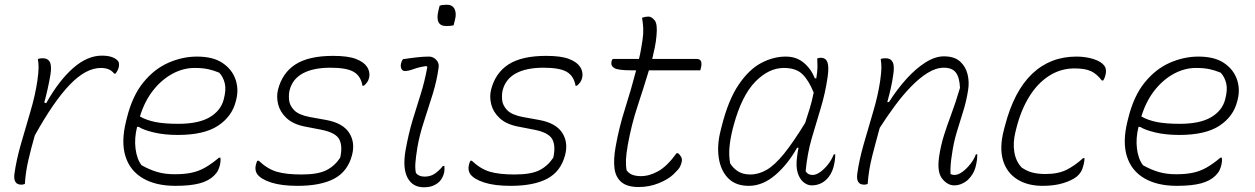

<svg xmlns="http://www.w3.org/2000/svg" viewBox="-20 -775 5300 811"><path d="M85 2Q78 5 70 5Q35 5 41 -41Q49 -99 68.5 -167Q88 -235 108.5 -304Q129 -373 138 -435Q143 -471 143 -489.5Q143 -508 140 -526Q149 -529 161 -529Q182 -529 190.5 -513Q199 -497 193 -459Q188 -430 181.5 -400.5Q175 -371 167 -342L175 -339Q229 -435 289 -487.5Q349 -540 410 -540Q436 -540 452.5 -534Q469 -528 477 -519Q485 -511 482 -493Q481 -486 476.5 -477.5Q472 -469 468 -464H462Q445 -488 406 -488Q343 -488 275 -417.5Q207 -347 127 -203Q112 -151 100 -99.5Q88 -48 85 2Z M812 -536Q880 -536 920 -509Q960 -482 974.5 -440.5Q989 -399 978 -355L976 -347Q960 -283 901 -244Q842 -205 731 -205Q674 -205 630 -215.5Q586 -226 566 -239H559Q547 -191 552.5 -147Q558 -103 578 -77Q612 -58 644.5 -48.5Q677 -39 719 -39Q759 -39 789.5 -45.5Q820 -52 847 -67.5Q874 -83 905 -109H911Q912 -100 911.5 -93.5Q911 -87 909 -78Q906 -66 901 -55.5Q896 -45 884 -33Q862 -11 823 -0.5Q784 10 721 10Q638 10 583.5 -22Q529 -54 510 -114.5Q491 -175 512 -261L516 -277Q539 -370 585.5 -427Q632 -484 691.5 -510Q751 -536 812 -536ZM802 -488Q754 -488 708.5 -463.5Q663 -439 627 -393.5Q591 -348 571 -283Q599 -267 637 -259.5Q675 -252 733 -252Q819 -252 866 -280Q913 -308 925 -355Q936 -396 929.5 -423Q923 -450 906 -468Q882 -478 858.5 -483Q835 -488 802 -488Z M1254 -38Q1323 -38 1358.5 -56Q1394 -74 1417 -109Q1428 -158 1413 -186.5Q1398 -215 1337 -227L1265 -241Q1217 -251 1190 -276.5Q1163 -302 1155 -334Q1147 -366 1154 -395Q1172 -467 1228 -503Q1284 -539 1387 -539Q1450 -539 1483.5 -526Q1517 -513 1530 -493Q1537 -483 1539.5 -469.5Q1542 -456 1538 -443Q1534 -427 1517 -413H1511Q1504 -454 1474 -471.5Q1444 -489 1376 -489Q1303 -489 1259 -465Q1215 -441 1203 -393Q1199 -376 1201 -353Q1203 -330 1222 -310Q1241 -290 1287 -281L1359 -268Q1428 -255 1454.5 -214.5Q1481 -174 1467 -120Q1449 -51 1392 -20.5Q1335 10 1237 10Q1169 10 1125.5 -4Q1082 -18 1066 -40Q1055 -57 1061 -80Q1064 -91 1067 -96H1073Q1110 -61 1149.5 -49.5Q1189 -38 1254 -38Z M1682 -525Q1715 -530 1742.5 -533Q1770 -536 1792 -536Q1809 -536 1822 -523Q1835 -510 1833 -492Q1826 -437 1808 -378.5Q1790 -320 1771 -262.5Q1752 -205 1743 -152Q1736 -109 1734.5 -85Q1733 -61 1737 -44Q1749 -29 1774 -29Q1797 -29 1815 -40.5Q1833 -52 1851 -74H1857Q1859 -53 1854 -39Q1852 -32 1847.5 -23.5Q1843 -15 1836 -8Q1825 3 1809 9.5Q1793 16 1770 16Q1723 16 1701.5 -24Q1680 -64 1693 -140Q1706 -212 1723 -268Q1740 -324 1757 -377.5Q1774 -431 1785 -492L1781 -496Q1751 -492 1728 -483.5Q1705 -475 1691 -475Q1680 -475 1675.5 -484.5Q1671 -494 1674 -507Q1676 -517 1682 -525ZM1837 -751Q1849 -755 1867 -755Q1891 -755 1900 -737Q1909 -719 1902 -692L1896 -668Q1884 -665 1865 -665Q1816 -665 1832 -731Z M2154 -38Q2223 -38 2258.5 -56Q2294 -74 2317 -109Q2328 -158 2313 -186.5Q2298 -215 2237 -227L2165 -241Q2117 -251 2090 -276.5Q2063 -302 2055 -334Q2047 -366 2054 -395Q2072 -467 2128 -503Q2184 -539 2287 -539Q2350 -539 2383.5 -526Q2417 -513 2430 -493Q2437 -483 2439.5 -469.5Q2442 -456 2438 -443Q2434 -427 2417 -413H2411Q2404 -454 2374 -471.5Q2344 -489 2276 -489Q2203 -489 2159 -465Q2115 -441 2103 -393Q2099 -376 2101 -353Q2103 -330 2122 -310Q2141 -290 2187 -281L2259 -268Q2328 -255 2354.5 -214.5Q2381 -174 2367 -120Q2349 -51 2292 -20.5Q2235 10 2137 10Q2069 10 2025.5 -4Q1982 -18 1966 -40Q1955 -57 1961 -80Q1964 -91 1967 -96H1973Q2010 -61 2049.5 -49.5Q2089 -38 2154 -38Z M2844 -128Q2863 -112 2860 -94Q2858 -82 2852.5 -71Q2847 -60 2825 -39Q2802 -17 2762 -1Q2722 15 2678 15Q2629 15 2604.5 -6Q2580 -27 2575.5 -64.5Q2571 -102 2580 -153Q2594 -234 2620 -315.5Q2646 -397 2667 -478H2646Q2591 -478 2575 -487.5Q2559 -497 2563 -515Q2564 -521 2568 -526H2679Q2684 -546 2687.5 -566Q2691 -586 2694 -606Q2698 -633 2697 -655Q2696 -677 2692 -700Q2705 -705 2719 -705Q2732 -705 2745 -689.5Q2758 -674 2753 -624Q2751 -600 2746 -575.5Q2741 -551 2735 -526H2923Q2937 -526 2941 -516Q2945 -506 2941 -490L2938 -478H2721Q2699 -405 2673 -326.5Q2647 -248 2632 -164Q2625 -124 2624 -100Q2623 -76 2627 -55Q2638 -41 2653 -36Q2668 -31 2687 -31Q2723 -31 2760.5 -52Q2798 -73 2838 -128Z M3299 -536Q3344 -536 3375 -510Q3406 -484 3422 -444H3428Q3433 -474 3433 -494Q3433 -514 3432 -528Q3438 -531 3447 -531Q3468 -531 3475 -512Q3482 -493 3476 -451Q3466 -381 3446.5 -317.5Q3427 -254 3408.5 -190Q3390 -126 3383 -52Q3392 -36 3412 -36Q3434 -36 3461 -62Q3488 -88 3502 -123H3508Q3508 -111 3506.5 -98.5Q3505 -86 3500 -67Q3491 -37 3472 -18Q3446 8 3408 8Q3391 8 3374.5 -5Q3358 -18 3349.5 -45Q3341 -72 3347 -115Q3349 -132 3353 -151H3347Q3307 -80 3254 -35Q3201 10 3143 10Q3087 10 3055.5 -22.5Q3024 -55 3016 -108.5Q3008 -162 3024 -224L3028 -240Q3056 -352 3099.5 -416.5Q3143 -481 3194.5 -508.5Q3246 -536 3299 -536ZM3064 -85Q3078 -63 3098.5 -50.5Q3119 -38 3149 -38Q3185 -38 3219 -58Q3253 -78 3291.5 -125.5Q3330 -173 3381 -256Q3391 -286 3400.5 -317.5Q3410 -349 3417 -384Q3396 -436 3369 -462Q3342 -488 3291 -488Q3227 -488 3170 -429.5Q3113 -371 3079 -246L3075 -231Q3065 -191 3061.5 -155.5Q3058 -120 3064 -85Z M3700 -526Q3709 -529 3721 -529Q3742 -529 3750.5 -513Q3759 -497 3753 -459Q3749 -430 3742.5 -401.5Q3736 -373 3728 -344H3735Q3770 -399 3809.5 -442.5Q3849 -486 3889.5 -511.5Q3930 -537 3967 -537Q4011 -537 4035 -515.5Q4059 -494 4067 -461Q4075 -428 4069 -393Q4062 -348 4048.5 -305Q4035 -262 4021.5 -217.5Q4008 -173 4001 -123Q3997 -98 3995.5 -77.5Q3994 -57 3995 -40Q4002 -36 4012 -36Q4027 -36 4045 -49Q4063 -62 4079 -82.5Q4095 -103 4102 -123H4108Q4108 -111 4106.5 -98.5Q4105 -86 4100 -67Q4092 -39 4070 -17Q4060 -7 4044 0.5Q4028 8 4011 8Q3982 8 3959.5 -20.5Q3937 -49 3947 -115Q3954 -161 3967 -202.5Q3980 -244 3998 -292Q4016 -340 4035 -404Q4033 -448 4017.5 -468.5Q4002 -489 3967 -489Q3934 -489 3899 -467.5Q3864 -446 3828.5 -409.5Q3793 -373 3759.5 -327.5Q3726 -282 3696 -235Q3679 -174 3664 -115Q3649 -56 3645 2Q3638 5 3630 5Q3595 5 3601 -41Q3609 -99 3628.5 -167Q3648 -235 3668.5 -304Q3689 -373 3698 -435Q3703 -471 3703 -489.5Q3703 -508 3700 -526Z M4527 -536Q4566 -536 4599 -525.5Q4632 -515 4645 -497Q4655 -483 4650 -460Q4647 -446 4640 -435H4634Q4613 -463 4588 -474.5Q4563 -486 4519 -486Q4460 -486 4411 -454.5Q4362 -423 4327 -366Q4292 -309 4273 -233L4269 -217Q4258 -172 4264.5 -132.5Q4271 -93 4296 -67Q4318 -52 4341.5 -46Q4365 -40 4396 -40Q4450 -40 4485.5 -58Q4521 -76 4555 -107H4561Q4561 -97 4558 -83Q4553 -61 4546 -49.5Q4539 -38 4528 -29Q4508 -13 4471 -1.5Q4434 10 4384 10Q4320 10 4276 -18Q4232 -46 4216.5 -98.5Q4201 -151 4220 -225L4225 -244Q4263 -390 4339.5 -463Q4416 -536 4527 -536Z M5042 -536Q5110 -536 5150 -509Q5190 -482 5204.5 -440.5Q5219 -399 5208 -355L5206 -347Q5190 -283 5131 -244Q5072 -205 4961 -205Q4904 -205 4860 -215.5Q4816 -226 4796 -239H4789Q4777 -191 4782.5 -147Q4788 -103 4808 -77Q4842 -58 4874.5 -48.5Q4907 -39 4949 -39Q4989 -39 5019.5 -45.5Q5050 -52 5077 -67.5Q5104 -83 5135 -109H5141Q5142 -100 5141.5 -93.5Q5141 -87 5139 -78Q5136 -66 5131 -55.5Q5126 -45 5114 -33Q5092 -11 5053 -0.5Q5014 10 4951 10Q4868 10 4813.5 -22Q4759 -54 4740 -114.5Q4721 -175 4742 -261L4746 -277Q4769 -370 4815.5 -427Q4862 -484 4921.5 -510Q4981 -536 5042 -536ZM5032 -488Q4984 -488 4938.5 -463.5Q4893 -439 4857 -393.5Q4821 -348 4801 -283Q4829 -267 4867 -259.5Q4905 -252 4963 -252Q5049 -252 5096 -280Q5143 -308 5155 -355Q5166 -396 5159.5 -423Q5153 -450 5136 -468Q5112 -478 5088.5 -483Q5065 -488 5032 -488Z"/></svg>

Font: Recursive Sn Csl St Lt
Style: Italic
Weight: 300
Italic angle: -15°
Version: Version 1.079;hotconv 1.0.112;makeotfexe 2.5.65598; ttfautoh